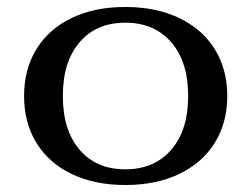

<svg xmlns="http://www.w3.org/2000/svg" viewBox="-20 -520 719 550"><path d="M49 -245Q49 -322 84.5 -379.5Q120 -437 185.5 -468.5Q251 -500 339 -500Q427 -500 493 -468.5Q559 -437 595 -379.5Q631 -322 631 -245Q631 -168 595 -110.5Q559 -53 493 -21.5Q427 10 339 10Q251 10 185.5 -21.5Q120 -53 84.5 -110.5Q49 -168 49 -245ZM519 -245Q519 -343 470.5 -399Q422 -455 339 -455Q256 -455 208 -399Q160 -343 160 -245Q160 -147 208 -91Q256 -35 339 -35Q422 -35 470.5 -91Q519 -147 519 -245Z"/></svg>

Font: Fahkwang Medium
Style: Regular
Weight: 500
Version: Version 1.000; ttfautohint (v1.6)